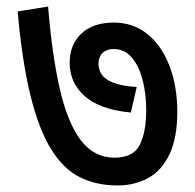

<svg xmlns="http://www.w3.org/2000/svg" viewBox="-20 -612 597 587"><path d="M522 -270Q522 -191 498.5 -141Q475 -91 433.5 -68Q392 -45 339 -45Q275 -45 224.5 -70Q174 -95 136.5 -155.5Q99 -216 73.5 -318.5Q48 -421 34 -577L127 -592Q139 -445 162.5 -341.5Q186 -238 226.5 -184Q267 -130 330 -130Q388 -130 407.5 -169.5Q427 -209 427 -276Q427 -325 416 -367.5Q405 -410 383 -436Q361 -462 328 -462Q313 -462 302.5 -456.5Q292 -451 286.5 -440.5Q281 -430 281 -417Q281 -400 290.5 -385Q300 -370 325.5 -359.5Q351 -349 398 -346L380 -268Q285 -277 239 -318Q193 -359 193 -420Q193 -476 229 -509.5Q265 -543 328 -543Q387 -543 430.5 -508Q474 -473 498 -411Q522 -349 522 -270Z"/></svg>

Font: Noto Sans Devanagari Medium
Style: Regular
Weight: 500
Version: Version 2.003